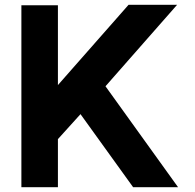

<svg xmlns="http://www.w3.org/2000/svg" viewBox="-20 -761 811 799"><path d="M419 -402 721 18H534L315 -286L221 -182V18H69V-739H221V-407L515 -741H717Z"/></svg>

Font: SUITE Heavy
Style: Regular
Weight: 900
Designer: Sun
Foundry: Sun
Version: Version 2.040